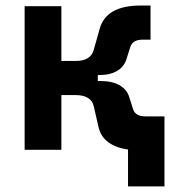

<svg xmlns="http://www.w3.org/2000/svg" viewBox="-20 -540 626 692"><path d="M68.8 0H201.2V-197.3H253.4C290 -197.3 312 -183.1 317.9 -157.2L335.4 -80.6C346.2 -36.1 382.3 -9.8 441.4 -1V131.8H572.8V-120.6H502.9C480 -120.6 464.8 -129.4 459.5 -147L446.3 -188.5C435.5 -226.6 398.4 -248 342.8 -248H332.5V-269.5H337.9C391.1 -269.5 425.8 -291 436.5 -329.1L449.7 -370.6C455.1 -388.2 470.2 -397 493.2 -397H522.5V-520H484.9C405.3 -520 355.5 -492.7 339.4 -437L317.9 -360.4C311 -334.5 289.6 -320.3 253.4 -320.3H201.2V-517.6H68.8Z"/></svg>

Font: CaskaydiaCove Nerd Font
Style: Bold
Weight: 700
Designer: Aaron Bell
Foundry: Saja Typeworks
Version: Version 2111.1;Nerd Fonts 2.3.0